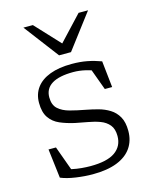

<svg xmlns="http://www.w3.org/2000/svg" viewBox="-110 -790 696 872"><g transform="rotate(-15 238.0 -353.5)"><path d="M254 -500.5Q294 -500.5 326.2 -494.2Q358.5 -488 391 -476L404.5 -351.5H370L326.5 -470L377 -432Q340.5 -448.5 310 -455.8Q279.5 -463 251.5 -463Q184.5 -463 150.5 -442Q116.5 -421 116.5 -380Q116.5 -344 136.8 -325.8Q157 -307.5 190 -298.8Q223 -290 261 -283Q290 -277.5 318.8 -269.8Q347.5 -262 371.2 -247.2Q395 -232.5 409.5 -207Q424 -181.5 424 -140.5Q424 -94.5 400.8 -61Q377.5 -27.5 331.8 -9.5Q286 8.5 217.5 8.5Q180.5 8.5 138.8 2.5Q97 -3.5 68.5 -15.5L52 -152.5H87L136 -17.5L92 -50.5Q109.5 -43.5 131.2 -38.8Q153 -34 175.5 -32Q198 -30 217 -30Q296 -30 333.2 -56.5Q370.5 -83 370.5 -130.5Q370.5 -164 354.8 -183Q339 -202 313.5 -211.5Q288 -221 258 -226.2Q228 -231.5 199 -237.5Q161 -246 130.8 -259Q100.5 -272 82.8 -297.8Q65 -323.5 65 -368Q65 -409 87 -438.8Q109 -468.5 151.2 -484.5Q193.5 -500.5 254 -500.5ZM246.5 -591H227L344.5 -716.5H389L265 -553H209L85 -716.5H129.5Z"/></g></svg>

Font: Newsreader 9pt Light
Style: Regular
Weight: 300
Designer: Hugues Gentile
Foundry: Production Type
Version: Version 1.003